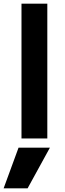

<svg xmlns="http://www.w3.org/2000/svg" viewBox="-40 -750 353 1040"><path d="M109.6 270H-20.3L60.4 50H230.3ZM76.4 0V-730H216.3V0Z"/></svg>

Font: M PLUS 1 Thin
Style: Regular
Weight: 100
Designer: Coji Morishita
Foundry: UNDERFOREST DESIGN
Version: Version 1.001